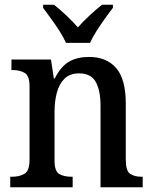

<svg xmlns="http://www.w3.org/2000/svg" viewBox="-20 -786 644 806"><path d="M23 0V-44H30Q62 -44 83 -56.5Q104 -69 104 -116V-424Q104 -468 83.5 -480Q63 -492 33 -492H28V-536H194L206 -457H210Q236 -508 270.5 -527.5Q305 -547 354 -547Q427 -547 467.5 -500.5Q508 -454 508 -351V-116Q508 -69 526 -56.5Q544 -44 575 -44H579V0H402V-342Q402 -406 382 -442Q362 -478 312 -478Q273 -478 250.5 -455.5Q228 -433 218.5 -396.5Q209 -360 209 -318V-111Q209 -67 229 -55.5Q249 -44 280 -44H285V0ZM257 -606Q247 -629 230 -655.5Q213 -682 194 -708Q175 -734 161 -753V-766H207Q231 -747 258.5 -721Q286 -695 307 -671Q328 -695 356 -721Q384 -747 408 -766H454V-753Q439 -734 420.5 -708Q402 -682 385 -655.5Q368 -629 358 -606Z"/></svg>

Font: Noto Serif Georgian SemiCondensed Medium
Style: Regular
Weight: 500
Width: 4
Designer: Monotype Design Team, Akaki Razmadze
Foundry: Google LLC
Version: Version 2.003; ttfautohint (v1.8.4.7-5d5b)